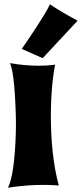

<svg xmlns="http://www.w3.org/2000/svg" viewBox="-20 -863 380 891"><path d="M253 -2C226 -99 216 -217 216 -324C216 -418 224 -505 236 -563C236 -563 207 -558 160 -558C124 -558 78 -561 26 -570C52 -519 54 -294 54 -294C54 -275 54 -66 17 8C81 -2 138 -5 180 -5C225 -5 253 -2 253 -2ZM340 -767C340 -767 252 -814 212 -843C186 -787 81 -636 81 -636L178 -593Z"/></svg>

Font: Spicy Rice
Style: Regular
Weight: 400
Designer: Astigmatic (AOETI)
Foundry: Astigmatic (AOETI)
Version: Version 1.000